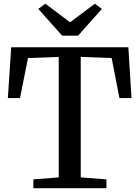

<svg xmlns="http://www.w3.org/2000/svg" viewBox="-20 -992 735 1012"><path d="M289.5 -57V-692L127.5 -686L85.5 -475H21.5L39 -743H656.5L673 -475H609.5L568.5 -686L405.5 -692V-57L541 -46.5V0H156V-46.5ZM307.5 -804 182 -945 219 -972.5 349.5 -874.5 480 -972.5 517 -945 391.5 -804Z"/></svg>

Font: Merriweather 36pt Medium
Style: Regular
Weight: 500
Version: Version 2.100